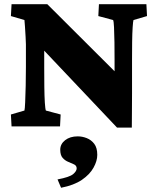

<svg xmlns="http://www.w3.org/2000/svg" viewBox="-20 -593 742 901"><path d="M517.6 -205.1V-312.5Q517.6 -353.5 517.1 -394.5Q516.6 -435.5 515.1 -464.8Q513.7 -494.1 510.7 -499L441.4 -517.6L444.3 -573.2H667L669.9 -517.6L606.4 -499Q604.5 -494.1 602.5 -465.3Q600.6 -436.5 600.1 -395.5Q599.6 -354.5 599.6 -312.5V-155.3Q599.6 -101.6 599.1 -64.9Q598.6 -28.3 598.6 5.9H529.3L115.2 -431.6H187.5V-279.3Q187.5 -230.5 188 -186Q188.5 -141.6 190.4 -111.3Q192.4 -81.1 195.3 -74.2L264.6 -55.7L261.7 0H34.2L31.2 -55.7L94.7 -74.2Q96.7 -81.1 98.1 -113.3Q99.6 -145.5 100.6 -190.4Q101.6 -235.4 101.6 -279.3V-384.8Q101.6 -396.5 100.1 -420.4Q98.6 -444.3 97.2 -467.8Q95.7 -491.2 94.7 -499L31.2 -517.6L34.2 -573.2H202.1L571.3 -205.1ZM266.6 288.1 250 249Q306.6 238.3 323.2 224.1Q339.8 210 339.8 197.3Q339.8 184.6 328.1 178.7Q316.4 172.9 301.3 167Q286.1 161.1 274.4 148.4Q262.7 135.7 262.7 109.4Q262.7 83 285.6 64.9Q308.6 46.9 344.7 46.9Q366.2 46.9 387.2 55.2Q408.2 63.5 422.4 82Q436.5 100.6 436.5 133.8Q436.5 162.1 418.9 193.8Q401.4 225.6 364.3 251Q327.1 276.4 266.6 288.1Z"/></svg>

Font: Crimson Pro Black
Style: Regular
Weight: 900
Designer: Jacques Le Bailly
Foundry: Baron von Fonthausen
Version: Version 1.003